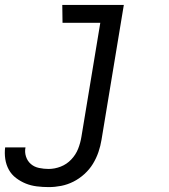

<svg xmlns="http://www.w3.org/2000/svg" viewBox="-70 -540 690 783"><path d="M129 223Q104 223 80 220Q56 217 35 208.5Q14 200 -4.5 186Q-23 172 -34 152Q-45 132 -48.5 108.5Q-52 85 -49 61H34Q30 80 36 98.5Q42 117 56 129Q70 141 89.5 145Q109 149 128 149Q153 149 177.5 139.5Q202 130 220.5 110.5Q239 91 248.5 67Q258 43 262 18L339 -447H185L184 -520H435L344 30Q340 55 331.5 80Q323 105 309 128Q295 151 274 170Q253 189 229 201Q205 213 179.5 218Q154 223 129 223Z"/></svg>

Font: Iosevka Custom Oblique
Style: Regular
Weight: 400
Italic angle: -9°
Designer: Belleve Invis
Foundry: Belleve Invis
Version: Version 27.0.1